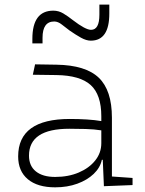

<svg xmlns="http://www.w3.org/2000/svg" viewBox="-20 -801 626 831"><path d="M218.8 9.8Q142.1 9.8 100.3 -25.4Q58.6 -60.5 58.6 -124Q58.6 -286.1 282.2 -286.1Q320.3 -286.1 355.7 -283.9Q391.1 -281.7 418.5 -276.9V-297.9Q418.5 -391.1 372.6 -432.9Q326.7 -474.6 224.6 -476.1L122.1 -477.5L131.8 -522.5L224.6 -521Q350.6 -519 407.5 -464.6Q464.4 -410.2 464.4 -291.5V-37.1L553.7 -30.8V0L429.7 4.9L424.8 -109.4H420.9Q413.6 -75.2 385.5 -48.3Q357.4 -21.5 314.5 -5.9Q271.5 9.8 218.8 9.8ZM218.8 -35.2Q275.9 -35.2 321 -54.4Q366.2 -73.7 392.3 -106.7Q418.5 -139.6 418.5 -181.2V-236.8Q387.7 -241.7 350.6 -242.7Q313.5 -243.7 279.8 -243.7Q105.5 -243.7 105.5 -127.4Q105.5 -83 135.3 -59.1Q165 -35.2 218.8 -35.2ZM120.1 -613.3V-632.8Q120.1 -754.9 210.9 -754.9Q233.9 -754.9 254.2 -742.7Q274.4 -730.5 295.4 -713.9Q350.1 -671.9 374 -671.9Q410.2 -671.9 410.2 -737.3V-781.2H453.1V-742.2Q453.1 -625 373 -625Q353.5 -625 330.3 -637.9Q307.1 -650.9 281.2 -668.9Q264.6 -681.2 247.8 -694.6Q231 -708 214.8 -708Q164.1 -708 164.1 -637.7V-613.3Z"/></svg>

Font: Caskaydia Cove ExtraLight
Style: Regular
Weight: 200
Monospace: yes
Designer: Aaron Bell
Foundry: Saja Typeworks
Version: Version 4.300; ttfautohint (v1.8.3)